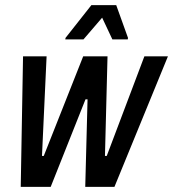

<svg xmlns="http://www.w3.org/2000/svg" viewBox="-20 -730 676 750"><path d="M61 0 70 -510H162L144 -121H151L305 -510H400L390 -121H397L544 -510H636L427 0H313L322 -342H314L178 0ZM235 -576 236 -582 337 -710H434L480 -582L479 -576H419L379 -661L306 -576Z"/></svg>

Font: Saira Condensed Medium
Style: Italic
Weight: 500
Width: 3
Italic angle: -12°
Designer: Hector Gatti with collaboration of the Omnibus-Type team
Foundry: Omnibus-Type
Version: Version 1.101